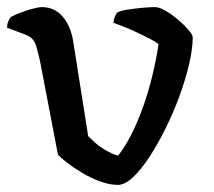

<svg xmlns="http://www.w3.org/2000/svg" viewBox="-27 -520 601 540"><path d="M305 0Q281 0 254 -10Q227 -20 203 -34.5Q179 -49 161 -63Q143 -77 136 -85L85 -351Q81 -368 74.5 -391Q68 -414 46 -422L-7 -442Q-7 -454 -3 -461.5Q1 -469 3 -472Q14 -478 31 -484.5Q48 -491 65 -495.5Q82 -500 91 -500Q126 -500 149 -473.5Q172 -447 179 -403L221 -137Q227 -131 239 -120Q251 -109 268.5 -98.5Q286 -88 305 -82Q325 -107 343.5 -144Q362 -181 377 -224Q392 -267 402.5 -311.5Q413 -356 419 -396Q410 -403 392.5 -412Q375 -421 355.5 -430Q336 -439 318.5 -446Q301 -453 292 -456Q293 -465 296 -473Q299 -481 303 -485Q313 -490 332 -493Q351 -496 372.5 -498Q394 -500 409 -500Q421 -500 439 -489.5Q457 -479 474.5 -464Q492 -449 503.5 -435.5Q515 -422 515 -415Q515 -383 505 -340Q495 -297 478 -250.5Q461 -204 439 -159.5Q417 -115 393.5 -79Q370 -43 347 -21.5Q324 0 305 0Z"/></svg>

Font: Texturina Medium
Style: Regular
Weight: 500
Designer: Guillermo Torres Carreño
Foundry: Omnibus-Type
Version: Version 1.003